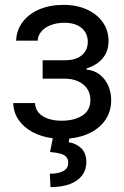

<svg xmlns="http://www.w3.org/2000/svg" viewBox="-20 -557 507 785"><path d="M232.4 -63.5Q284.2 -63.5 316.9 -84.7Q349.6 -106 349.6 -148.4Q349.6 -174.3 336.7 -193.8Q323.7 -213.4 299.8 -224.4Q275.9 -235.4 244.1 -235.4H154.3V-310.5H244.1Q290.5 -310.5 314.7 -331.3Q338.9 -352.1 338.9 -385.7Q338.9 -421.4 313.5 -442.6Q288.1 -463.9 243.2 -463.9Q212.9 -463.9 188.2 -454.6Q163.6 -445.3 149.2 -428.5Q134.8 -411.6 133.8 -390.6H45.9Q47.4 -433.1 72.3 -466.6Q97.2 -500 140.6 -518.6Q184.1 -537.1 239.3 -537.1Q294.4 -537.1 336.2 -517.8Q377.9 -498.5 400.9 -465.1Q423.8 -431.6 423.8 -389.6Q423.8 -346.7 399.4 -318.1Q375 -289.6 334 -277.3V-272.5Q363.8 -270 386.5 -252.9Q409.2 -235.8 421.9 -208.3Q434.6 -180.7 434.6 -147.5Q434.6 -104 413.1 -70.3Q391.6 -36.6 353 -16.1Q314.5 4.4 263.7 9.3L260.7 24.4Q291.5 29.3 312.3 49.3Q333 69.3 333 106.4Q333 136.7 316.2 159.7Q299.3 182.6 266.4 195.3Q233.4 208 186.5 208L183.6 153.3Q218.3 153.3 238.5 142.6Q258.8 131.8 258.8 109.4Q258.8 93.8 251.2 85Q243.7 76.2 228 71.5Q212.4 66.9 184.6 64.5L195.8 8.3Q148.9 2.4 112.8 -17.1Q76.7 -36.6 55.9 -67.1Q35.2 -97.7 34.2 -135.7H123Q125 -101.1 154.5 -82.3Q184.1 -63.5 232.4 -63.5Z"/></svg>

Font: Pretendard GOV
Style: Regular
Weight: 400
Designer: Base glyphs from Inter by Rasmus Andersson; Hangeul glyphs from Noto Sans CJK(Source Han Sans) by Jang Soo-young and Kan
Foundry: Kil Hyung-jin
Version: Version 1.309